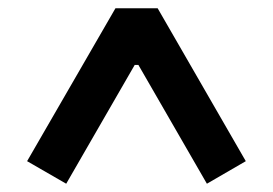

<svg xmlns="http://www.w3.org/2000/svg" viewBox="-20 -785 660 464"><path d="M45.5 -395.5 140 -341 305.5 -628H314.5L480 -341L574 -395.5L361 -765H259Z"/></svg>

Font: Monaspace Argon SemiBold
Style: Regular
Weight: 600
Designer: Riley Cran & the Lettermatic Team
Foundry: Lettermatic
Version: Version 1.000 (Monaspace Argon)